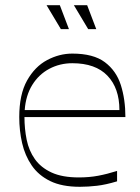

<svg xmlns="http://www.w3.org/2000/svg" viewBox="-20 -702 538 738"><path d="M287 16Q218 16 173 -6Q128 -28 102 -66Q76 -104 65 -152Q54 -200 54 -252Q54 -339 84 -392.5Q114 -446 161 -471Q208 -496 258 -496Q339 -496 383 -463Q427 -430 444.5 -375Q462 -320 462 -252H74Q74 -207 82.5 -165Q91 -123 114 -90.5Q137 -58 178 -39Q219 -20 283 -20Q323 -20 357.5 -26.5Q392 -33 430 -45V-5Q387 8 353 12Q319 16 287 16ZM439 -279Q439 -363 393 -411Q347 -459 258 -459Q210 -459 169.5 -437.5Q129 -416 104 -375.5Q79 -335 75 -279ZM319 -590 264 -682H315L350 -590ZM214 -590 159 -682H210L245 -590Z"/></svg>

Font: Ojuju ExtraLight
Style: Regular
Weight: 200
Designer: Chisaokwu Joboson, Mirko Velimirovic
Foundry: Udi Foundry
Version: Version 1.000